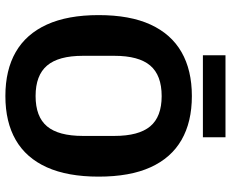

<svg xmlns="http://www.w3.org/2000/svg" viewBox="-94 -774 878 731"><g transform="rotate(90 345.5 -409.0)"><path d="M346.1 10Q247 10 178.5 -29.5Q110 -69 74 -148Q38 -227 38 -345Q38 -464 74 -542.5Q110 -621 178.7 -660.5Q247.4 -700 346.2 -700Q445 -700 513.4 -660.5Q581.9 -621 617.4 -542.5Q653 -464 653 -345Q653 -227 617.5 -148Q581.9 -69 513.5 -29.5Q445.2 10 346.1 10ZM346 -105Q425 -105 461.5 -148.6Q498 -192.2 498 -285V-405Q498 -497.8 461.5 -541.4Q425 -585 346.4 -585Q267 -585 230 -541.4Q193 -497.8 193 -405V-285Q193 -192.2 230.2 -148.6Q267.4 -105 346 -105ZM191 -742V-828H503V-742Z"/></g></svg>

Font: Mozilla Headline ExtraLight
Style: Regular
Weight: 200
Designer: Studio DRAMA
Foundry: Studio DRAMA
Version: Version 1.000